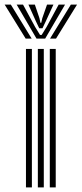

<svg xmlns="http://www.w3.org/2000/svg" viewBox="-68 -812 354 832"><path d="M147.8 0V-600H173.5V0ZM44.5 0V-600H70.2V0ZM96 0V-600H121.8V0ZM-47.8 -792H-21L69.2 -644.8H43.2ZM4.2 -792H31.8L83.8 -696L105.5 -660.5H112.5L134.2 -695.8L186.2 -792H213.8L127.8 -644.8H90.2ZM55.2 -792H83L103 -733L107.2 -713.2H110.8L115.2 -733L135.8 -792H163.5L130 -718.8L116 -689.5H102L88 -718.8ZM239 -792H265.8L174.8 -644.8H148.8Z"/></svg>

Font: Big Shoulders Inline Display Thin ExtraBold
Style: Regular
Weight: 800
Version: Version 2.002